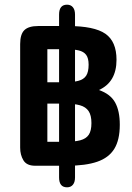

<svg xmlns="http://www.w3.org/2000/svg" viewBox="-20 -707 565 819"><path d="M402 -323Q477 -357 477 -452Q477 -530 429.5 -563Q382 -596 270 -596H143Q102 -596 84 -578.5Q66 -561 66 -519V-77Q66 -46 80 -23Q94 0 130 0H266Q345 0 394.5 -17Q444 -34 467.5 -72Q491 -110 491 -175Q491 -234 471 -270Q451 -306 402 -323ZM182 -356V-497H261Q294 -497 315.5 -492Q337 -487 347.5 -473Q358 -459 358 -431Q358 -400 347.5 -384Q337 -368 313.5 -362Q290 -356 250 -356ZM182 -102V-265H255Q296 -265 321 -258Q346 -251 358 -233Q370 -215 370 -182Q370 -149 358.5 -132Q347 -115 322 -108.5Q297 -102 257 -102ZM232 50Q232 92 266 92Q282 92 291 81Q300 70 300 50V-645Q300 -665 291 -676Q282 -687 266 -687Q232 -687 232 -645Z"/></svg>

Font: Beiruti
Style: Bold
Weight: 700
Designer: Arlette Boutros
Foundry: Boutros
Version: Version 1.41